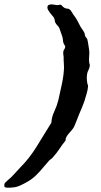

<svg xmlns="http://www.w3.org/2000/svg" viewBox="-165 -804 466 890"><path d="M73.2 -235.4Q74.2 -260.7 86.4 -286.6Q98.6 -312.5 105.5 -339.8Q114.3 -377.9 122.6 -418Q130.9 -458 131.8 -492.2Q131.8 -501 130.9 -509.8Q129.9 -518.6 129.9 -529.3Q130.9 -539.1 128.9 -548.8Q127 -558.6 128.9 -566.4Q129.9 -571.3 132.8 -575.2Q135.7 -579.1 136.7 -584Q138.7 -588.9 134.8 -594.2Q130.9 -599.6 128.9 -605.5Q127 -612.3 126.5 -619.6Q126 -627 124 -633.8Q120.1 -644.5 116.7 -654.8Q113.3 -665 110.4 -672.9Q107.4 -679.7 101.6 -685.5Q95.7 -691.4 91.8 -698.2Q89.8 -703.1 88.9 -709.5Q87.9 -715.8 85 -721.7Q83 -725.6 77.6 -731.4Q72.3 -737.3 67.4 -743.7Q62.5 -750 58.6 -756.8Q54.7 -763.7 54.7 -768.6Q54.7 -778.3 61 -781.2Q67.4 -784.2 75.7 -783.7Q84 -783.2 92.8 -781.2Q101.6 -779.3 107.4 -781.2Q117.2 -784.2 121.6 -778.3Q126 -772.5 133.8 -767.6Q138.7 -764.6 146 -764.2Q153.3 -763.7 157.2 -760.7Q162.1 -757.8 166.5 -750Q170.9 -742.2 175.8 -735.4Q186.5 -721.7 193.8 -708Q201.2 -694.3 209 -678.7Q213.9 -671.9 218.3 -665.5Q222.7 -659.2 225.6 -653.3Q227.5 -649.4 228 -644.5Q228.5 -639.6 230.5 -635.7Q232.4 -630.9 235.4 -628.4Q238.3 -626 239.3 -623Q242.2 -612.3 244.1 -599.1Q246.1 -585.9 248 -574.2Q250 -559.6 248.5 -545.9Q247.1 -532.2 248 -518.6Q248 -513.7 250 -508.3Q252 -502.9 251 -498Q250 -489.3 245.6 -480.5Q241.2 -471.7 239.3 -463.9Q237.3 -453.1 237.3 -442.4Q237.3 -431.6 239.3 -421.9Q239.3 -417 241.2 -413.1Q243.2 -409.2 243.2 -404.3Q242.2 -388.7 236.3 -368.7Q230.5 -348.6 225.6 -333Q220.7 -319.3 214.4 -304.2Q208 -289.1 202.1 -275.4Q195.3 -258.8 189.9 -244.1Q184.6 -229.5 178.7 -216.8Q173.8 -208 167.5 -200.7Q161.1 -193.4 154.3 -185.5Q147.5 -177.7 143.1 -169.9Q138.7 -162.1 138.7 -152.3Q125 -135.7 111.8 -115.7Q98.6 -95.7 83 -78.1Q78.1 -71.3 70.8 -66.4Q63.5 -61.5 57.6 -53.7Q39.1 -32.2 20.5 -10.7Q2 10.7 -17.6 25.4Q-23.4 29.3 -31.7 34.7Q-40 40 -49.3 44.9Q-58.6 49.8 -67.9 54.2Q-77.1 58.6 -84 60.5Q-87.9 62.5 -97.7 64Q-107.4 65.4 -117.7 65.9Q-127.9 66.4 -136.2 65.4Q-144.5 64.5 -144.5 59.6Q-146.5 48.8 -141.1 43Q-135.7 37.1 -129.9 32.2Q-115.2 20.5 -101.1 4.9Q-86.9 -10.7 -72.3 -26.4Q-28.3 -70.3 5.4 -125.5Q39.1 -180.7 73.2 -235.4Z"/></svg>

Font: Trade Winds
Style: Regular
Weight: 400
Designer: Squid
Foundry: Font Diner, Inc DBA Sideshow
Version: Version 1.000